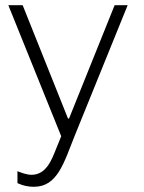

<svg xmlns="http://www.w3.org/2000/svg" viewBox="-20 -531 552 737"><path d="M268 -13 470 -511H420L245 -76H241L67 -511H12L215 -8L195 41C179 81 158 140 101 140C83 140 61 132 47 126V172C69 182 88 186 110 186C201 186 225 94 268 -13Z"/></svg>

Font: Chivo Light
Style: Regular
Weight: 300
Designer: Hector Gatti
Foundry: Omnibus-Type
Version: Version 1.003;PS 001.003;hotconv 1.0.70;makeotf.lib2.5.58329